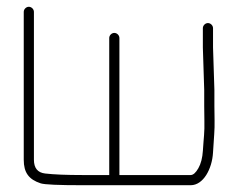

<svg xmlns="http://www.w3.org/2000/svg" viewBox="-20 -554 702 566"><path d="M593 -486C585.1 -486 578 -478.9 578 -471V-414L582 -289V-242C582 -226.7 582.2 -212.2 582.5 -198.5C583.4 -162.4 580.4 -148.2 578.1 -110C576.8 -88.6 572.3 -71.3 564.7 -58C557.1 -44.7 549.5 -38 542 -38H332V-442C332 -449.9 324.9 -457 317 -457C309.1 -457 302 -449.9 302 -442V-38H223C175.7 -38 139.1 -39.5 113.2 -42.5C91.1 -45 80 -58.5 80 -83V-519C80 -526.9 72.9 -534 65 -534C57.1 -534 50 -526.9 50 -519V-83C50 -45.5 64.6 -25 100 -13.5C111.3 -9.8 152.3 -8 223 -8H542C579.6 -8 605.1 -56.4 607.9 -103.5C609.3 -127.8 610.5 -146.2 611.5 -158.5C613.6 -185 612 -213.3 612 -242V-289L608 -414V-471C608 -478.9 600.9 -486 593 -486Z"/></svg>

Font: MewTooHand
Style: Regular
Weight: 400
Designer: Mew Too, Robert Jablonski
Version: Version 0.77